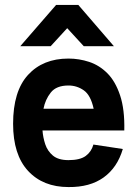

<svg xmlns="http://www.w3.org/2000/svg" viewBox="-20 -747 560 777"><path d="M207 -727H297L441 -560H319L252 -633L185 -560H62ZM358 -162 477 -144Q455 -69 399.5 -29Q344 11 257 10Q154 10 93.5 -55.5Q33 -121 33 -246Q33 -378 93.5 -444Q154 -510 257 -510Q300 -510 341 -496.5Q382 -483 414.5 -450.5Q447 -418 466 -361Q485 -304 483 -219H152Q154 -191 163 -163.5Q172 -136 194 -117.5Q216 -99 257 -99Q304 -99 327 -116Q350 -133 358 -162ZM257 -401Q208 -401 185.5 -372.5Q163 -344 156 -307H359Q347 -362 319 -381.5Q291 -401 257 -401Z"/></svg>

Font: Haskoy Bold
Style: Regular
Weight: 700
Designer: Ertekin Erdin
Foundry: Ertekin Erdin
Version: Version 1.500; ttfautohint (v1.8.3)